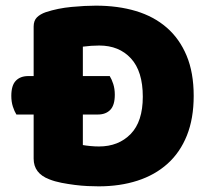

<svg xmlns="http://www.w3.org/2000/svg" viewBox="-20 -643 740 679"><path d="M329 16Q312 16 290 15Q268 14 244.5 11Q221 8 197.5 3.5Q174 -1 154 -9Q99 -30 99 -82V-238H38Q31 -249 25.5 -266Q20 -283 20 -304Q20 -341 36 -357.5Q52 -374 80 -374H99V-549Q99 -570 110.5 -581.5Q122 -593 142 -600Q185 -614 233 -618.5Q281 -623 319 -623Q397 -623 460.5 -604Q524 -585 569.5 -545.5Q615 -506 640 -446Q665 -386 665 -304Q665 -224 641 -164Q617 -104 572.5 -64Q528 -24 466 -4Q404 16 329 16ZM331 -482Q317 -482 302.5 -481Q288 -480 273 -478V-374H368Q375 -363 380.5 -346Q386 -329 386 -308Q386 -271 370 -254.5Q354 -238 326 -238H273V-130Q284 -128 300 -126.5Q316 -125 330 -125Q399 -125 442 -169Q485 -213 485 -301Q485 -391 443 -436.5Q401 -482 331 -482Z"/></svg>

Font: Baloo 2 Latin ExtraBold
Style: Regular
Weight: 400
Designer: Sarang Kulkarni and Ek Type
Foundry: Ek Type
Version: Version 1.001